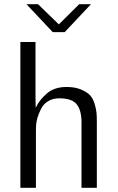

<svg xmlns="http://www.w3.org/2000/svg" viewBox="-20 -894 561 914"><path d="M106 -874H161L260 -778L357 -874H413L288 -741H231ZM77 0V-694H149V-427Q149 -420 149.5 -404Q150 -388 150 -381Q167 -418 203 -449Q239 -480 297 -480Q337 -480 365.5 -468Q394 -456 408.5 -440.5Q423 -425 430.5 -399.5Q438 -374 439.5 -357Q441 -340 441 -315V-314V0H368V-312Q368 -368 345.5 -397Q323 -426 262 -426Q231 -426 208.5 -412Q186 -398 175 -375Q164 -352 158.5 -334Q153 -316 152 -299Q151 -294 151 -265V0Z"/></svg>

Font: Coval
Style: ExtraLight
Weight: 250
Foundry: Context Ltd
Version: Version 001.000